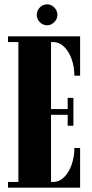

<svg xmlns="http://www.w3.org/2000/svg" viewBox="-20 -868 424 888"><path d="M17 0V-26.5H65V-673.5H17V-700H350.5V-518H324Q324 -558.5 311.5 -594Q299 -629.5 276.8 -651.5Q254.5 -673.5 225 -673.5H216V-363.5H293V-415.5H319.5V-286.5H293V-337H216V-26.5H225Q254.5 -26.5 276.8 -48.8Q299 -71 311.5 -107Q324 -143 324 -183.5H350.5V0ZM198.5 -751Q178.5 -751 164.2 -765.5Q150 -780 150 -799Q150 -819 164.2 -833.5Q178.5 -848 198.5 -848Q216.5 -848 231 -833.5Q245.5 -819 245.5 -799Q245.5 -780 231 -765.5Q216.5 -751 198.5 -751Z"/></svg>

Font: Imbue 50pt Black
Style: Regular
Weight: 900
Designer: Tyler Finck
Foundry: Etcetera Type Company
Version: Version 1.102; ttfautohint (v1.8.3)